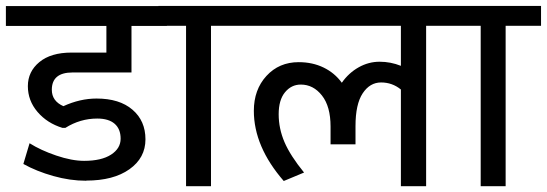

<svg xmlns="http://www.w3.org/2000/svg" viewBox="-35 -645 1894 665"><path d="M256.3 -87.9Q316.4 -87.9 349.6 -109.4Q382.8 -130.9 382.8 -164.6Q382.8 -198.2 362.1 -216.3Q341.3 -234.4 301.8 -234.4Q242.7 -234.4 191.4 -202.1H181.2Q128.4 -218.3 95 -257.3Q61.5 -296.4 61.5 -346.7Q61.5 -397 101.3 -429.9Q141.1 -462.9 212.9 -462.9H333.5V-555.2H-14.6V-624H543V-555.2H420.4V-394H216.3Q144.5 -394 144.5 -334Q144.5 -294.9 184.6 -277.3Q242.2 -303.7 299.3 -303.7Q378.9 -303.7 423.8 -265.1Q468.8 -226.6 468.8 -162.4Q468.8 -98.1 413.3 -58.8Q357.9 -19.5 263.7 -19.5L263.2 -19Q207.5 -19 149.4 -35.4Q91.3 -51.8 45.9 -77.1L67.4 -148.9Q106 -124.5 159.9 -106.2Q213.9 -87.9 256.3 -87.9Z M609.4 0V-555.7H513.7V-624.5H818.4V-555.7H695.8V0Z M1353.5 0V-335Q1323.7 -359.4 1284.9 -359.4Q1246.1 -359.4 1221.2 -321.8Q1196.3 -284.2 1196.3 -208.5V-145H1109.9V-206.5Q1109.9 -276.4 1080.1 -314.2Q1050.3 -352.1 1006.8 -352.1Q974.1 -352.1 952.1 -325.4Q930.2 -298.8 930.2 -249.3Q930.2 -199.7 950.4 -152.6Q970.7 -105.5 1018.1 -47.4L947.8 -18.1Q844.2 -137.2 844.2 -261.2Q844.2 -334.5 887.9 -382.1Q931.6 -429.7 999.5 -429.7Q1047.4 -429.7 1085.7 -411.1Q1124 -392.6 1148.9 -358.4Q1172.9 -392.6 1207.3 -411.9Q1241.7 -431.2 1279.8 -431.2Q1317.9 -431.2 1353.5 -417V-555.7H789.1V-624.5H1563.5V-555.7H1440.9V0Z M1629.9 0V-555.7H1534.2V-624.5H1838.9V-555.7H1716.3V0Z"/></svg>

Font: Yantramanav
Style: Regular
Weight: 400
Version: Version 1.000;PS 1.0;hotconv 1.0.72;makeotf.lib2.5.5900; ttf